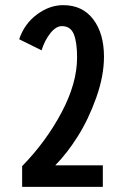

<svg xmlns="http://www.w3.org/2000/svg" viewBox="-20 -726 490 746"><path d="M384 -505.5Q384 -431 354 -346.8Q324 -262.5 282.2 -196.2Q240.5 -130 194.5 -83.5H379.5V0H66V-80.5Q158.5 -175 219 -288.8Q279.5 -402.5 279.5 -502.5Q279.5 -562 266.8 -593.2Q254 -624.5 220.5 -624.5Q197.5 -624.5 175.5 -596.8Q153.5 -569 141.5 -530.5L54.5 -573.5Q75 -634 123.8 -670Q172.5 -706 225.5 -706Q300.5 -706 342.2 -651Q384 -596 384 -505.5Z"/></svg>

Font: League Mono Condensed Medium
Style: Regular
Weight: 500
Width: 1
Designer: Tyler Finck
Foundry: The League of Moveable Type / Tyler Finck
Version: Version 2.210